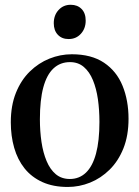

<svg xmlns="http://www.w3.org/2000/svg" viewBox="-20 -750 568 782"><path d="M24 -252Q24 -320 44.8 -371.8Q65.5 -423.5 101.2 -458.5Q137 -493.5 181.2 -511.2Q225.5 -529 272.5 -529Q352.5 -529 403.8 -494.5Q455 -460 479.2 -400.5Q503.5 -341 503.5 -266Q503.5 -198 482.8 -146Q462 -94 426.5 -59Q391 -24 346.8 -6.2Q302.5 11.5 256 11.5Q196.5 11.5 152.5 -8.5Q108.5 -28.5 80 -64.2Q51.5 -100 37.8 -148Q24 -196 24 -252ZM264.5 -21Q303 -21 330 -46.8Q357 -72.5 371 -124.2Q385 -176 385 -253.5Q385 -302 378.8 -345.8Q372.5 -389.5 358.5 -423.5Q344.5 -457.5 321.5 -477.2Q298.5 -497 265 -497Q225.5 -497 198 -471.5Q170.5 -446 156.5 -394.5Q142.5 -343 142.5 -264Q142.5 -215.5 149 -171.8Q155.5 -128 169.8 -94Q184 -60 207.2 -40.5Q230.5 -21 264.5 -21ZM259 -591Q232 -591 215.5 -608.5Q199 -626 199 -655.5Q199 -688 218.5 -709.2Q238 -730.5 267.5 -730.5H268.5Q295.5 -730.5 312.2 -713.5Q329 -696.5 329 -666Q329 -634 309.5 -612.5Q290 -591 260 -591Z"/></svg>

Font: Merriweather 120pt Medium
Style: Regular
Weight: 500
Version: Version 2.100